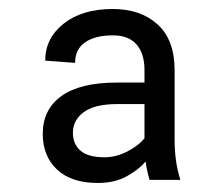

<svg xmlns="http://www.w3.org/2000/svg" viewBox="-20 -741 485 423"><path d="M309.6 -344.7Q303.7 -363.8 300.8 -385.3Q284.7 -366.2 258.3 -352.1Q231.9 -337.9 195.8 -337.9Q137.2 -337.9 105.7 -367.4Q74.2 -397 74.2 -446.3Q74.2 -500 115.5 -529.5Q156.7 -559.1 237.3 -559.1H298.3V-586.9Q298.3 -623 280.8 -643.1Q263.2 -663.1 228.5 -663.1Q189.9 -663.1 167.7 -647.9Q145.5 -632.8 145.5 -602.5L79.6 -607.4Q79.6 -656.7 120.4 -689Q161.1 -721.2 228.5 -721.2Q289.6 -721.2 327.1 -687.3Q364.7 -653.3 364.7 -586.4V-433.1Q364.7 -409.2 367.7 -387.7Q370.6 -366.2 377.4 -344.7ZM210.4 -394.5Q235.4 -394.5 260.3 -407.2Q285.2 -419.9 298.3 -436.5V-511.7H237.8Q189 -511.7 164.8 -494.1Q140.6 -476.6 140.6 -448.2Q140.6 -423.8 157.2 -409.2Q173.8 -394.5 210.4 -394.5Z"/></svg>

Font: Vazirmatn RD Light
Style: Regular
Weight: 300
Designer: Saber Rastikerdar
Foundry: Saber Rastikerdar
Version: Version 32.102